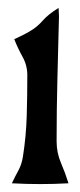

<svg xmlns="http://www.w3.org/2000/svg" viewBox="-20 -466 203 485"><path d="M128 -446 129 -425Q127 -346 125 -267Q123 -188 123 -109Q123 -80 134 -54.5Q145 -29 153 -3Q135 -2 117 -1.5Q99 -1 81 -1Q64 -1 46 -1.5Q28 -2 10 -3Q18 -20 26.5 -35.5Q35 -51 38 -71Q46 -122 47.5 -173Q49 -224 49 -276Q49 -301 37 -322.5Q25 -344 16 -367Q27 -372 37 -377Q47 -382 57 -388Q74 -398 88 -414Q102 -430 128 -446Z"/></svg>

Font: Fette Mikado
Style: Regular
Weight: 400
Designer: Peter Wiegel
Foundry: Peter Wiegel
Version: Version 1.000